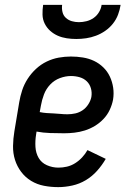

<svg xmlns="http://www.w3.org/2000/svg" viewBox="-20 -760 540 788"><path d="M219 8Q189 8 160.5 2.5Q132 -3 108 -17.5Q84 -32 67 -54.5Q50 -77 41.5 -104Q33 -131 33.5 -161Q34 -191 39 -221L59 -341Q63 -365 71 -389.5Q79 -414 93.5 -436.5Q108 -459 128 -477.5Q148 -496 172 -507.5Q196 -519 221 -523.5Q246 -528 271 -528Q296 -528 320.5 -524Q345 -520 366 -510Q387 -500 404 -483.5Q421 -467 431 -445.5Q441 -424 444.5 -400Q448 -376 444 -351Q440 -330 430.5 -309.5Q421 -289 405 -272Q389 -255 369 -243Q349 -231 328 -224.5Q307 -218 285.5 -215.5Q264 -213 243 -213Q214 -213 185.5 -214Q157 -215 130 -220L128 -207Q124 -182 125.5 -157Q127 -132 138.5 -112Q150 -92 172.5 -82Q195 -72 220 -72Q237 -72 254.5 -76Q272 -80 288 -90Q304 -100 317 -114Q330 -128 339 -144L414 -108Q399 -82 378.5 -59Q358 -36 332 -20.5Q306 -5 276.5 1.5Q247 8 219 8ZM257 -291Q273 -291 289 -294.5Q305 -298 319 -307.5Q333 -317 342.5 -332Q352 -347 355 -362Q358 -381 353 -398Q348 -415 336 -426.5Q324 -438 307 -443Q290 -448 271 -448Q249 -448 226 -439.5Q203 -431 186 -413Q169 -395 160.5 -372.5Q152 -350 148 -327L143 -300Q157 -297 171.5 -296Q186 -295 200 -294.5Q214 -294 228 -292.5Q242 -291 257 -291ZM293 -600Q273 -600 253.5 -603Q234 -606 217 -613.5Q200 -621 186 -633.5Q172 -646 163.5 -663Q155 -680 154.5 -700Q154 -720 157 -740H235Q233 -725 236.5 -710.5Q240 -696 250.5 -686.5Q261 -677 275 -673Q289 -669 304 -669Q319 -669 335 -673Q351 -677 364.5 -686.5Q378 -696 386.5 -710.5Q395 -725 397 -740H475Q472 -720 464.5 -700Q457 -680 443.5 -663Q430 -646 412 -633.5Q394 -621 374 -613.5Q354 -606 333.5 -603Q313 -600 293 -600Z"/></svg>

Font: Iosevka Curly Slab Medium
Style: Italic
Weight: 500
Italic angle: -9°
Monospace: yes
Designer: Belleve Invis
Foundry: Belleve Invis
Version: Version 22.1.2; ttfautohint (v1.8.4)